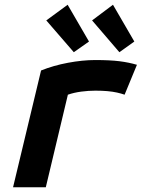

<svg xmlns="http://www.w3.org/2000/svg" viewBox="-20 -789 600 809"><path d="M35 0 153 -492Q205 -513 266.5 -524.5Q328 -536 381 -536Q444 -536 483.5 -531Q523 -526 557 -516L505 -390Q491 -395 473 -399Q455 -403 432.5 -405Q410 -407 382 -407Q353 -407 322.5 -403Q292 -399 266 -390L173 0ZM291 -569 175 -703 265 -769 355 -614ZM483 -569 368 -703 456 -769 546 -614Z"/></svg>

Font: Ubuntu Sans Mono
Style: Bold Italic
Weight: 700
Italic angle: -13.5°
Monospace: yes
Designer: Dalton Maag Ltd
Foundry: Dalton Maag Ltd
Version: Version 1.006